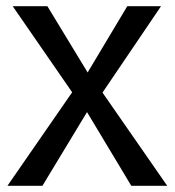

<svg xmlns="http://www.w3.org/2000/svg" viewBox="-20 -600 566 620"><path d="M4 0H117L261 -238L404 0H520L311 -301L500 -580H391L263 -366L133 -580H21L213 -302Z"/></svg>

Font: Charger Sport
Style: BdNrw
Weight: 700
Designer: Jasper
Foundry: Cannot Into Space Fonts
Version: Version 1.1